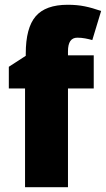

<svg xmlns="http://www.w3.org/2000/svg" viewBox="-20 -785 444 805"><path d="M373 -414H265V0H85V-414H17V-505L88 -551V-560Q88 -668 129.5 -716.5Q171 -765 264 -765Q303 -765 335 -758.5Q367 -752 404 -739L367 -617Q353 -621 337 -624Q321 -627 304 -627Q265 -627 265 -570V-553H373Z"/></svg>

Font: Noto Sans Gurmukhi SemiCondensed Black
Style: Regular
Weight: 900
Width: 4
Designer: Jelle Bosma - Monotype Design Team
Foundry: Monotype Imaging Inc.
Version: Version 2.004; ttfautohint (v1.8.4.7-5d5b)